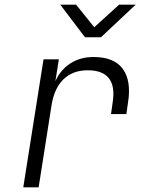

<svg xmlns="http://www.w3.org/2000/svg" viewBox="-20 -805 640 825"><path d="M80 0 167 -550H233L218 -456Q239 -504 281.5 -532Q324 -560 382 -560Q471 -560 508 -508.5Q545 -457 530 -364L523 -315H457L464 -364Q486 -503 357 -503Q293 -503 253.5 -465Q214 -427 202 -356L146 0ZM345 -645 239 -785H307L385 -688L492 -785H563L414 -645Z"/></svg>

Font: JetBrains Mono NL ExtraLight
Style: Italic
Weight: 200
Italic angle: -9°
Monospace: yes
Designer: Philipp Nurullin, Konstantin Bulenkov
Foundry: JetBrains
Version: Version 2.305; ttfautohint (v1.8.4.7-5d5b)